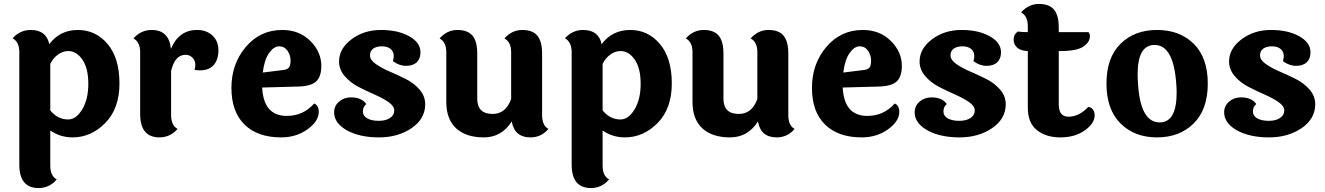

<svg xmlns="http://www.w3.org/2000/svg" viewBox="-20 -686 6721 974"><path d="M326 -80Q366 -80 397 -131Q428 -182 428 -261Q428 -340 398 -383.5Q368 -427 326 -427Q299 -427 274.5 -409.5Q250 -392 235 -362V-126Q272 -80 326 -80ZM78 149V-421Q78 -473 44 -492Q82 -534 136 -534Q215 -534 230 -462Q284 -534 375 -534Q466 -534 526 -462.5Q586 -391 586 -263Q586 -135 514 -62Q442 11 348 11Q286 11 235 -24V154Q235 207 268 224Q231 268 176 268Q78 268 78 149Z M691 -108V-421Q691 -473 657 -491Q695 -534 749 -534Q838 -534 847 -438Q887 -534 980 -534Q1027 -534 1057.5 -506Q1088 -478 1088 -431Q1088 -384 1064.5 -356.5Q1041 -329 993 -329Q987 -329 967 -331Q971 -349 971 -354Q971 -379 956.5 -393.5Q942 -408 921 -408Q867 -408 848 -326V-103Q848 -49 881 -32Q843 11 789 11Q691 11 691 -108Z M1313 -318 1418 -331Q1436 -333 1445 -342.5Q1454 -352 1454 -379Q1454 -406 1438.5 -428.5Q1423 -451 1396 -451Q1369 -451 1345 -417Q1321 -383 1313 -318ZM1435 -98Q1518 -98 1574 -161Q1597 -151 1597 -119Q1597 -71 1540 -30Q1483 11 1406 11Q1287 11 1220.5 -54Q1154 -119 1154 -240.5Q1154 -362 1227 -448Q1300 -534 1412 -534Q1498 -534 1554 -478.5Q1610 -423 1610 -352Q1610 -297 1584 -273Q1558 -249 1495 -247L1310 -242Q1317 -98 1435 -98Z M2113 -421Q2113 -388 2094 -370Q2075 -352 2040 -352Q2005 -352 1973 -376Q1986 -417 1961 -438Q1945 -451 1917.5 -451Q1890 -451 1873.5 -439.5Q1857 -428 1857 -405Q1857 -382 1886 -361.5Q1915 -341 1956 -323.5Q1997 -306 2038 -285.5Q2079 -265 2108 -232Q2137 -199 2137 -157Q2137 -83 2068 -36Q1999 11 1902.5 11Q1806 11 1741 -24Q1675 -61 1675 -116Q1675 -149 1700 -170.5Q1725 -192 1760 -192Q1815 -192 1838 -158Q1821 -144 1821 -121Q1821 -98 1843 -85.5Q1865 -73 1901 -73Q1937 -73 1958.5 -87.5Q1980 -102 1980 -125Q1980 -148 1951 -168Q1922 -188 1881 -206Q1840 -224 1799 -245Q1758 -266 1729 -299.5Q1700 -333 1700 -374Q1700 -439 1763 -486.5Q1826 -534 1912.5 -534Q1999 -534 2056 -502Q2113 -470 2113 -421Z M2730 -415V-103Q2730 -49 2762 -32Q2726 11 2671 11Q2590 11 2576 -70Q2525 11 2434.5 11Q2344 11 2294 -35Q2244 -81 2244 -169V-421Q2244 -473 2210 -491Q2248 -534 2300.5 -534Q2353 -534 2377 -505Q2401 -476 2401 -415V-185Q2401 -108 2479 -108Q2546 -108 2573 -184V-421Q2573 -473 2539 -491Q2577 -534 2629.5 -534Q2682 -534 2706 -505Q2730 -476 2730 -415Z M3128 -80Q3168 -80 3199 -131Q3230 -182 3230 -261Q3230 -340 3200 -383.5Q3170 -427 3128 -427Q3101 -427 3076.5 -409.5Q3052 -392 3037 -362V-126Q3074 -80 3128 -80ZM2880 149V-421Q2880 -473 2846 -492Q2884 -534 2938 -534Q3017 -534 3032 -462Q3086 -534 3177 -534Q3268 -534 3328 -462.5Q3388 -391 3388 -263Q3388 -135 3316 -62Q3244 11 3150 11Q3088 11 3037 -24V154Q3037 207 3070 224Q3033 268 2978 268Q2880 268 2880 149Z M3979 -415V-103Q3979 -49 4011 -32Q3975 11 3920 11Q3839 11 3825 -70Q3774 11 3683.5 11Q3593 11 3543 -35Q3493 -81 3493 -169V-421Q3493 -473 3459 -491Q3497 -534 3549.5 -534Q3602 -534 3626 -505Q3650 -476 3650 -415V-185Q3650 -108 3728 -108Q3795 -108 3822 -184V-421Q3822 -473 3788 -491Q3826 -534 3878.5 -534Q3931 -534 3955 -505Q3979 -476 3979 -415Z M4258 -318 4363 -331Q4381 -333 4390 -342.5Q4399 -352 4399 -379Q4399 -406 4383.5 -428.5Q4368 -451 4341 -451Q4314 -451 4290 -417Q4266 -383 4258 -318ZM4380 -98Q4463 -98 4519 -161Q4542 -151 4542 -119Q4542 -71 4485 -30Q4428 11 4351 11Q4232 11 4165.5 -54Q4099 -119 4099 -240.5Q4099 -362 4172 -448Q4245 -534 4357 -534Q4443 -534 4499 -478.5Q4555 -423 4555 -352Q4555 -297 4529 -273Q4503 -249 4440 -247L4255 -242Q4262 -98 4380 -98Z M5058 -421Q5058 -388 5039 -370Q5020 -352 4985 -352Q4950 -352 4918 -376Q4931 -417 4906 -438Q4890 -451 4862.5 -451Q4835 -451 4818.5 -439.5Q4802 -428 4802 -405Q4802 -382 4831 -361.5Q4860 -341 4901 -323.5Q4942 -306 4983 -285.5Q5024 -265 5053 -232Q5082 -199 5082 -157Q5082 -83 5013 -36Q4944 11 4847.5 11Q4751 11 4686 -24Q4620 -61 4620 -116Q4620 -149 4645 -170.5Q4670 -192 4705 -192Q4760 -192 4783 -158Q4766 -144 4766 -121Q4766 -98 4788 -85.5Q4810 -73 4846 -73Q4882 -73 4903.5 -87.5Q4925 -102 4925 -125Q4925 -148 4896 -168Q4867 -188 4826 -206Q4785 -224 4744 -245Q4703 -266 4674 -299.5Q4645 -333 4645 -374Q4645 -439 4708 -486.5Q4771 -534 4857.5 -534Q4944 -534 5001 -502Q5058 -470 5058 -421Z M5351 -427V-157Q5351 -94 5400 -94Q5454 -94 5500 -143Q5514 -143 5523.5 -131.5Q5533 -120 5533 -101Q5533 -60 5483 -24.5Q5433 11 5359.5 11Q5286 11 5240 -26Q5194 -63 5194 -139V-427Q5158 -428 5140 -444.5Q5122 -461 5122 -486Q5122 -511 5143 -526Q5167 -523 5194 -523V-553Q5194 -605 5160 -623Q5198 -666 5250.5 -666Q5303 -666 5327 -637Q5351 -608 5351 -547V-523H5502Q5509 -515 5509 -503Q5509 -472 5475.5 -449.5Q5442 -427 5359 -427Z M5837 -458Q5751 -458 5751 -308Q5751 -286 5753 -262Q5765 -65 5863 -65Q5949 -65 5949 -216Q5949 -237 5947 -262Q5933 -458 5837 -458ZM5664 -463.5Q5735 -534 5850 -534Q5965 -534 6036 -463.5Q6107 -393 6107 -262Q6107 -131 6035.5 -60Q5964 11 5849.5 11Q5735 11 5664 -60Q5593 -131 5593 -262Q5593 -393 5664 -463.5Z M6628 -421Q6628 -388 6609 -370Q6590 -352 6555 -352Q6520 -352 6488 -376Q6501 -417 6476 -438Q6460 -451 6432.5 -451Q6405 -451 6388.5 -439.5Q6372 -428 6372 -405Q6372 -382 6401 -361.5Q6430 -341 6471 -323.5Q6512 -306 6553 -285.5Q6594 -265 6623 -232Q6652 -199 6652 -157Q6652 -83 6583 -36Q6514 11 6417.5 11Q6321 11 6256 -24Q6190 -61 6190 -116Q6190 -149 6215 -170.5Q6240 -192 6275 -192Q6330 -192 6353 -158Q6336 -144 6336 -121Q6336 -98 6358 -85.5Q6380 -73 6416 -73Q6452 -73 6473.5 -87.5Q6495 -102 6495 -125Q6495 -148 6466 -168Q6437 -188 6396 -206Q6355 -224 6314 -245Q6273 -266 6244 -299.5Q6215 -333 6215 -374Q6215 -439 6278 -486.5Q6341 -534 6427.5 -534Q6514 -534 6571 -502Q6628 -470 6628 -421Z"/></svg>

Font: Laila
Style: Bold
Weight: 700
Designer: Hitesh Malaviya
Foundry: Indian Type Foundry
Version: Version 1.302;PS 1.0;hotconv 1.0.78;makeotf.lib2.5.61930; tt